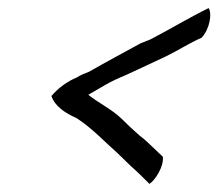

<svg xmlns="http://www.w3.org/2000/svg" viewBox="-20 -496 539 474"><path d="M107 -259C115 -234 142 -216 168 -205C206 -181 237 -147 269 -119L303 -86C318 -73 335 -56 349 -42C363 -51 385 -85 382 -109C367 -123 350 -140 334 -154L325 -161C309 -175 294 -189 279 -204C256 -226 223 -242 198 -262C212 -270 227 -279 241 -287C255 -295 272 -303 287 -309C322 -325 356 -341 390 -357C419 -371 448 -390 478 -403C498 -425 504 -463 495 -476C446 -452 400 -424 352 -399L327 -389C285 -366 242 -343 200 -319C190 -315 179 -311 170 -305C146 -295 124 -279 107 -259Z"/></svg>

Font: SolarCharger
Style: 552
Weight: 400
Designer: Mew Too
Foundry: Cannot Into Space Fonts/KineticPlasma Fonts
Version: Version 1.100